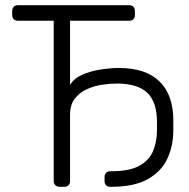

<svg xmlns="http://www.w3.org/2000/svg" viewBox="-20 -720 728 740"><path d="M210 0Q200 0 193.5 -6Q187 -12 187 -22V-640H49Q39 -640 33 -646Q27 -652 27 -662V-677Q27 -688 33 -694Q39 -700 49 -700H477Q488 -700 494 -694Q500 -688 500 -677V-662Q500 -652 494 -646Q488 -640 477 -640H250V-393Q265 -418 297 -432Q329 -446 367.5 -452Q406 -458 438 -458Q542 -458 595 -406Q648 -354 648 -256V-218Q648 -157 624.5 -107.5Q601 -58 548.5 -29Q496 0 409 0H405Q395 0 389 -6Q383 -12 383 -22V-38Q383 -48 389 -54Q395 -60 405 -60H409Q479 -60 517 -81Q555 -102 570 -138Q585 -174 585 -218V-251Q585 -326 548 -362Q511 -398 430 -398Q405 -398 374 -393.5Q343 -389 314.5 -376Q286 -363 268 -339.5Q250 -316 250 -278V-22Q250 -12 244 -6Q238 0 228 0Z"/></svg>

Font: Rubik Light Light
Style: Regular
Weight: 300
Version: Version 2.101